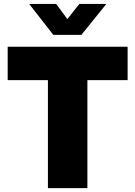

<svg xmlns="http://www.w3.org/2000/svg" viewBox="-20 -968 696 988"><path d="M19.5 -555.7V-727.5H636.7V-555.7H429.7V0H226.6V-555.7ZM269 -947.8 326.7 -869.6 388.2 -947.8H526.9V-947.3L398.9 -788.6H254.4L130.4 -947.3V-947.8Z"/></svg>

Font: Inter Display Black
Style: Regular
Weight: 900
Designer: Rasmus Andersson
Foundry: rsms
Version: Version 4.000;git-a52131595